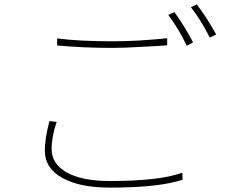

<svg xmlns="http://www.w3.org/2000/svg" viewBox="-20 -840 1040 874"><path d="M859 -647 830 -632Q795 -707 746 -772L774 -785Q822 -718 859 -647ZM964 -683 935 -669Q891 -755 849 -807L876 -820Q926 -753 964 -683ZM240 -665Q341 -652 494 -652Q607 -652 741 -666V-634L715 -632L687 -630Q650 -628 626 -627Q549 -622 494 -622Q359 -622 240 -633ZM238 -285Q215 -219 215 -161Q215 -95 282 -56Q352 -16 480 -16Q708 -16 810 -54L811 -22Q705 14 480 14Q344 14 266 -29Q184 -73 184 -156Q184 -207 205 -289Z"/></svg>

Font: Noto Sans CJK TC Thin
Style: Regular
Weight: 250
Designer: Ryoko NISHIZUKA ???? (kana & ideographs); Paul D. Hunt (Latin, Greek & Cyrillic); Wenlong ZHANG ??? (bopomofo); Sandoll 
Foundry: Adobe Systems Incorporated
Version: Version 1.004 January 19, 2016